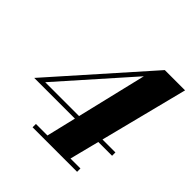

<svg xmlns="http://www.w3.org/2000/svg" viewBox="-192 -912 1075 1075"><g transform="rotate(45 345.0 -375.0)"><path d="M303.5 0 457 -642.5 90 -228.5H646V-202H29.5L515.5 -750H676L485.5 0ZM218.5 0V-26.5H571V0Z"/></g></svg>

Font: Bodoni Moda 9pt ExtraBold
Style: Italic
Weight: 800
Italic angle: -13°
Designer: Owen Earl
Foundry: indestructible type
Version: Version 2.004